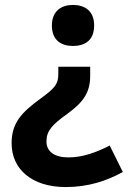

<svg xmlns="http://www.w3.org/2000/svg" viewBox="-20 -565 517 777"><path d="M361 -462C361 -521 323 -545 275 -545C229 -545 190 -521 190 -462C190 -401 229 -379 275 -379C323 -379 361 -401 361 -462ZM345 -259V-295H216V-266C216 -225 203 -209 144 -166C66 -109 27 -67 27 15C27 118 107 192 246 192C337 192 412 167 477 131L424 24C367 53 313 72 257 72C201 72 168 49 168 7C168 -36 192 -61 252 -104C320 -153 345 -193 345 -259Z"/></svg>

Font: Noto Sans Gunjala Gondi
Style: Bold
Weight: 700
Designer: Ek Type
Foundry: Ek Type
Version: Version 1.004